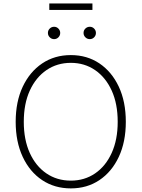

<svg xmlns="http://www.w3.org/2000/svg" viewBox="-20 -1046 793 1076"><path d="M377 9.8Q286.1 9.8 216.3 -36.6Q146.5 -83 107.2 -167.2Q67.9 -251.5 67.9 -363.3Q67.9 -476.1 107.4 -560.1Q147 -644 216.6 -690.7Q286.1 -737.3 377 -737.3Q467.8 -737.3 537.1 -690.7Q606.4 -644 645.8 -560.1Q685.1 -476.1 685.1 -363.3Q685.1 -251 645.8 -167Q606.4 -83 537.1 -36.6Q467.8 9.8 377 9.8ZM377 -33.7Q453.6 -33.7 512.9 -74.2Q572.3 -114.7 606 -189Q639.6 -263.2 639.6 -363.3Q639.6 -464.4 606 -538.3Q572.3 -612.3 512.9 -653.1Q453.6 -693.8 377 -693.8Q300.3 -693.8 240.7 -653.3Q181.2 -612.8 147.2 -538.8Q113.3 -464.8 113.3 -363.3Q113.3 -263.2 146.7 -189.2Q180.2 -115.2 239.7 -74.5Q299.3 -33.7 377 -33.7ZM483.4 -826.7Q468.8 -826.7 458.5 -836.9Q448.2 -847.2 448.2 -861.3Q448.2 -876 458.5 -886Q468.8 -896 483.4 -896Q497.6 -896 507.6 -885.7Q517.6 -875.5 517.6 -861.3Q517.6 -847.2 507.6 -836.9Q497.6 -826.7 483.4 -826.7ZM283.2 -826.7Q269 -826.7 258.8 -836.9Q248.5 -847.2 248.5 -861.3Q248.5 -876 258.8 -886Q269 -896 283.2 -896Q297.4 -896 307.4 -885.7Q317.4 -875.5 317.4 -861.3Q317.4 -847.2 307.4 -836.9Q297.4 -826.7 283.2 -826.7ZM498 -1026.4V-990.2H256.3V-1026.4Z"/></svg>

Font: Inter ExtraLight
Style: Regular
Weight: 250
Designer: Rasmus Andersson
Foundry: rsms
Version: Version 4.001;git-66647c0bb